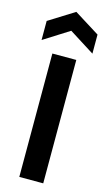

<svg xmlns="http://www.w3.org/2000/svg" viewBox="-136 -946 556 992"><g transform="rotate(15 142.0 -450.0)"><path d="M78 0V-660H206V0ZM6 -713V-815L142 -900L278 -815V-713L142 -799Z"/></g></svg>

Font: Bricolage Grotesque 96pt ExtraBold SemiBold
Style: Regular
Weight: 600
Version: Version 1.001;gftools[0.9.33.dev8+g029e19f]